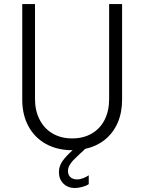

<svg xmlns="http://www.w3.org/2000/svg" viewBox="-20 -740 718 956"><path d="M90.8 -243.2V-719.7H154.3V-247.1Q154.3 -188.5 177.5 -143.8Q200.7 -99.1 242.4 -75Q284.2 -50.8 338.9 -50.8Q395 -50.8 436.8 -75Q478.5 -99.1 501 -143.6Q523.4 -188 523.4 -247.1V-719.7H587.9V-243.2Q587.9 -179.2 565.7 -128.4Q543.5 -77.6 502.2 -44.4Q460.9 -11.2 404.3 1Q386.7 18.6 377 26.4Q356 45.9 345 57.6Q334 69.3 326.2 83Q318.4 96.7 318.4 111.3Q318.4 130.9 330.8 142.1Q343.3 153.3 363.3 153.3Q378.4 153.3 394.3 147.2Q410.2 141.1 421.9 132.8V176.8Q410.2 185.1 390.6 190.4Q371.1 195.8 352.5 196.3Q317.4 195.8 295.4 173.8Q273.4 151.9 273.4 117.2Q273.4 87.4 291 62.3Q308.6 37.1 341.8 7.8H338.9Q265.1 7.8 209 -23.2Q152.8 -54.2 121.8 -111.1Q90.8 -168 90.8 -243.2Z"/></svg>

Font: Reddit Sans Chocolate Light
Style: Regular
Weight: 300
Designer: Stephen Hutchings
Foundry: Reddit
Version: Version 1.013